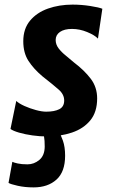

<svg xmlns="http://www.w3.org/2000/svg" viewBox="-20 -584 502 833"><path d="M182 8Q153 8 121 3.5Q89 -1 63 -8.5Q37 -16 25.5 -24.5L50.5 -146Q63 -134.5 86.5 -124Q110 -113.5 135.8 -106.5Q161.5 -99.5 180.5 -99.5Q216 -99.5 237.2 -110.2Q258.5 -121 258.5 -148Q258.5 -174 235.5 -194.5Q212.5 -215 164 -253Q126 -285 103.5 -319.8Q81 -354.5 81 -405Q81 -459 110.2 -494.2Q139.5 -529.5 188.2 -546.8Q237 -564 295 -564Q333 -564 371.5 -558Q410 -552 424 -546L405 -416.5Q391 -431.5 358.2 -445Q325.5 -458.5 292.5 -458.5Q259 -458.5 240.2 -445.5Q221.5 -432.5 221.5 -410.5Q221.5 -391 234.2 -374.2Q247 -357.5 265.5 -342.8Q284 -328 301 -313Q346.5 -278.5 374 -242Q401.5 -205.5 401.5 -157Q401.5 -98 371.8 -61.8Q342 -25.5 292 -8.8Q242 8 182 8ZM126 229Q88 229 56.8 222Q25.5 215 17 209.5L33.5 118Q40 121.5 56.8 125.2Q73.5 129 99.5 129Q127.5 129 150.5 110Q173.5 91 174 52.5Q174 24 171.2 9.8Q168.5 -4.5 166 -15L191.5 -17L234 -15Q243.5 -0.5 253 26.5Q262.5 53.5 262.5 91.5Q262.5 161.5 225 195.2Q187.5 229 126 229Z"/></svg>

Font: Merriweather Sans Italic
Style: Bold
Weight: 700
Italic angle: -7.5°
Designer: Eben Sorkin
Foundry: Eben Sorkin
Version: Version 1.008; ttfautohint (v1.7.19-72a1) -l 8 -r 50 -G 200 